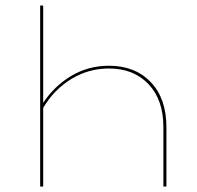

<svg xmlns="http://www.w3.org/2000/svg" viewBox="-20 -678 715 698"><path d="M585 -216V0H574V-216Q574 -315 520 -372Q466 -429 376 -429Q302 -429 239.5 -391Q177 -353 137 -286V0H126V-658H137V-304Q177 -365 239 -402Q301 -439 376 -439Q471 -439 528 -379.5Q585 -320 585 -216Z"/></svg>

Font: Ysabeau Infant Hairline
Style: Regular
Weight: 100
Designer: Christian Thalmann (Catharsis Fonts)
Version: Version 0.003